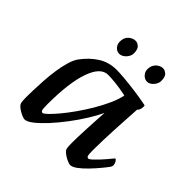

<svg xmlns="http://www.w3.org/2000/svg" viewBox="-187 -861 1028 1028"><g transform="rotate(45 327.5 -346.5)"><path d="M144.5 13Q139.5 13 128.3 8.9Q117.1 4.8 104.7 -2.4Q92.2 -9.6 82.4 -18.1Q72.7 -26.5 70.4 -35.1Q66.7 -47.8 66.7 -78.1Q66.7 -96.8 67.7 -130.4Q68.7 -163.9 71.2 -204.7Q73.7 -245.5 79.7 -286.4Q85.7 -327.3 95.7 -361.7Q105.7 -396 120.7 -417Q157.4 -466.7 203 -495.3Q248.7 -524 306.7 -524Q325.9 -524 362.2 -521Q398.4 -517.9 445.4 -511.9Q492.4 -505.9 542.5 -496Q544.4 -495.7 546.1 -494.4Q547.7 -493.1 547.7 -487.5Q547.7 -472.4 543.1 -462Q538.5 -451.7 534.2 -451.7Q534.2 -448.7 532.8 -426.2Q531.5 -403.7 529.3 -368Q527.1 -332.4 524.9 -290.6Q522.7 -248.8 521.4 -206.9Q520 -165.1 520 -131.3Q520 -97.5 523.2 -88.9Q526.4 -80.2 534.5 -80.2Q540.2 -80.2 553 -91.8Q565.8 -103.4 581.2 -119.6Q596.6 -135.9 609.7 -151.7Q622.8 -167.6 629.3 -175.4Q632.8 -179.3 634.2 -181Q635.5 -182.7 637.8 -182.7Q642.4 -182.7 648.8 -172.1Q655.2 -161.5 655.2 -150Q655.2 -145.7 654 -141.7Q652.7 -137.6 649.8 -133.8Q639.3 -119 619.1 -94.7Q598.9 -70.4 575 -45.5Q551 -20.5 528.5 -3.8Q506.1 13 489.8 13Q484.8 13 473.6 8.9Q462.4 4.8 449.9 -2.4Q437.5 -9.6 427.7 -18.1Q418 -26.5 415.7 -35.1Q414 -42 413.3 -52.5Q412.7 -63 412.7 -78.1Q412.7 -97 413.5 -126Q414.4 -155 416.1 -188.3Q417.7 -221.6 419.6 -254.6Q421.5 -287.6 423.2 -314.5Q406.5 -278.9 379.1 -234.9Q351.8 -190.9 318.8 -147.4Q285.9 -103.8 252.5 -67.5Q219.1 -31.3 190.8 -9.1Q162.5 13 144.5 13ZM188.5 -79.9Q195.3 -79.9 213.7 -97.5Q232.2 -115.1 257.4 -145.2Q282.6 -175.2 309.9 -213.9Q337.2 -252.5 362.4 -294.7Q387.5 -336.9 406.4 -378.5Q425.3 -420.1 432.2 -455.7Q385.3 -465.5 350.9 -469.1Q316.6 -472.7 292.5 -472.7Q237 -472.7 205.5 -383.3Q174 -294 174 -130.7Q174 -97.2 177.2 -88.6Q180.4 -79.9 188.5 -79.9ZM255.5 -594Q242.7 -594 232.6 -600.7Q222.4 -607.3 216.5 -618.2Q210.7 -629.1 210.7 -642.3Q210.7 -673.2 229.1 -689.5Q247.6 -705.8 268.3 -705.8Q282.3 -705.8 295.7 -693.8Q309 -681.8 309 -651.2Q309 -637.1 300.6 -623.7Q292.1 -610.2 279.7 -602.1Q267.3 -594 255.5 -594ZM465.7 -593.7Q453.2 -593.7 442.9 -600.4Q432.6 -607 426.3 -617.9Q419.9 -628.8 419.9 -642Q419.9 -662.7 428.4 -676.6Q436.9 -690.5 450.2 -698Q463.5 -705.5 476.3 -705.5Q490.4 -705.5 503.7 -693.5Q517 -681.5 517 -650.9Q517 -636.8 509 -623.4Q501.1 -609.9 489.3 -601.8Q477.5 -593.7 465.7 -593.7Z"/></g></svg>

Font: Briem Hand Thin
Style: Regular
Weight: 100
Designer: Gunnlaugur SE Briem, Eben Sorkin
Foundry: Sorkin Type Co.
Version: Version 1.003